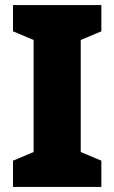

<svg xmlns="http://www.w3.org/2000/svg" viewBox="-20 -734 448 754"><path d="M378 0H31V-103L112 -137V-577L31 -611V-714H378V-611L297 -577V-137L378 -103Z"/></svg>

Font: Noto Sans Lao Looped SemiCondensed Black
Style: Regular
Weight: 900
Width: 4
Designer: Mark Frömberg, Ben Mitchell
Foundry: The Fontpad Ltd
Version: Version 1.002; ttfautohint (v1.8.4.7-5d5b)